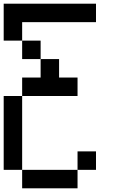

<svg xmlns="http://www.w3.org/2000/svg" viewBox="-20 -920 640 1040"><path d="M0 0V-400H100V0ZM0 -700V-900H500V-800H100V-700ZM200 -500V-600H300V-500H400V-400H100V-500ZM200 -700V-600H100V-700ZM400 0V-100H500V0ZM400 100H100V0H400Z"/></svg>

Font: Galmuri9 Regular
Style: Regular
Weight: 400
Designer: Lee Minseo (quiple)
Version: Version 2.399;hotconv 1.1.1;makeotfexe 2.6.0 DEVELOPMENT